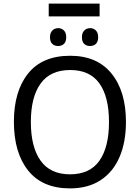

<svg xmlns="http://www.w3.org/2000/svg" viewBox="-20 -1034 775 1064"><path d="M368 10Q215 10 136 -89Q57 -188 57 -359Q57 -529 136 -627Q215 -725 369 -725Q518 -725 598 -626.5Q678 -528 678 -358Q678 -247 642.5 -164Q607 -81 537.5 -35.5Q468 10 368 10ZM368 -68Q478 -68 531 -143.5Q584 -219 584 -358Q584 -497 531 -571.5Q478 -646 369 -646Q259 -646 205 -571Q151 -496 151 -358Q151 -219 205 -143.5Q259 -68 368 -68ZM532 -943H250V-1014H532ZM347 -828Q347 -803 334.5 -791Q322 -779 302 -779Q282 -779 269.5 -791Q257 -803 257 -828Q257 -852 270 -865Q283 -878 302 -878Q322 -878 334.5 -865Q347 -852 347 -828ZM524 -828Q524 -803 511.5 -791Q499 -779 479 -779Q459 -779 446.5 -791Q434 -803 434 -828Q434 -852 447 -865Q460 -878 479 -878Q499 -878 511.5 -865Q524 -852 524 -828Z"/></svg>

Font: Noto Sans Display
Style: Regular
Weight: 400
Designer: Monotype Design team
Foundry: Monotype Imaging Inc.
Version: Version 1.000